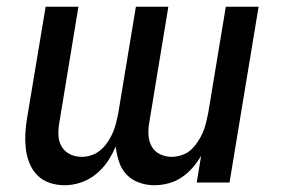

<svg xmlns="http://www.w3.org/2000/svg" viewBox="-20 -540 840 568"><path d="M171 8Q148 8 127 1Q106 -6 91 -21Q76 -36 67.5 -56.5Q59 -77 56.5 -99Q54 -121 55 -144Q56 -167 60 -190L115 -520H212L155 -174Q152 -156 153 -138Q154 -120 163 -105.5Q172 -91 187.5 -83.5Q203 -76 222 -76Q236 -76 251 -81Q266 -86 278 -96.5Q290 -107 299 -120.5Q308 -134 314 -148Q320 -162 323.5 -176.5Q327 -191 330 -206L382 -520H478L421 -174Q418 -156 419.5 -138Q421 -120 429.5 -105.5Q438 -91 454 -83.5Q470 -76 488 -76Q502 -76 517.5 -81Q533 -86 544.5 -96.5Q556 -107 565 -120.5Q574 -134 580 -148Q586 -162 589.5 -176.5Q593 -191 596 -206L648 -520H745L659 0H562L575 -79Q564 -60 549.5 -43.5Q535 -27 517 -15Q499 -3 478 2.5Q457 8 437 8Q413 8 391 0Q369 -8 354 -24Q339 -40 332 -62Q325 -84 322 -107Q313 -84 298.5 -62.5Q284 -41 263.5 -24.5Q243 -8 219 0Q195 8 171 8Z"/></svg>

Font: Iosevka Aile Medium
Style: Italic
Weight: 500
Italic angle: -9°
Designer: Belleve Invis
Foundry: Belleve Invis
Version: Version 31.1.0; ttfautohint (v1.8.4)